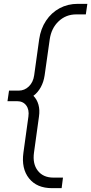

<svg xmlns="http://www.w3.org/2000/svg" viewBox="-20 -800 475 1000"><path d="M251 180Q172 180 131.2 129Q90.5 78 102 -5L128 -193Q133 -229 116.5 -251Q100 -273 69 -273H19L27 -328H77Q108 -328 130.5 -350Q153 -372 158 -408L184 -595Q192 -650.5 219.8 -692.2Q247.5 -734 290.2 -757Q333 -780 385 -780H435L427 -725H377Q323.5 -725 285.5 -689.2Q247.5 -653.5 239 -595L212.5 -408Q207.5 -373.5 192.5 -346Q177.5 -318.5 154 -301Q172.5 -282.5 180.2 -255Q188 -227.5 183 -193L157 -5Q149 53.5 177 89.2Q205 125 258 125H308L301 180Z"/></svg>

Font: Mohave Light
Style: Italic
Weight: 300
Italic angle: -8°
Designer: Gumpita Rahayu
Foundry: Tokotype
Version: Version 2.003